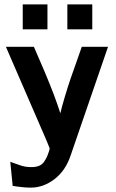

<svg xmlns="http://www.w3.org/2000/svg" viewBox="-20 -686 532 878"><path d="M84 -552V-666H197V-552ZM288 -552V-666H402V-552ZM7 -472H135Q189 -350 226 -254Q243 -208 256 -168Q262 -195 276 -242Q290 -289 303 -327Q316 -365 333.5 -413.5Q351 -462 354 -472H474L304 22Q281 93 230 132.5Q179 172 121 172Q86 172 38 164L27 54Q31 56 61 66Q95 80 131 78Q149 77 161.5 71Q174 65 182 53Q190 41 194 32.5Q198 24 204 6Q207 -2 207 -8Q204 -17 197 -33Q190 -49 189 -52Z"/></svg>

Font: Coval
Style: ExtraBold
Weight: 800
Foundry: Context Ltd
Version: Version 001.000